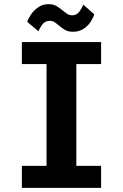

<svg xmlns="http://www.w3.org/2000/svg" viewBox="-20 -902 590 922"><path d="M85 0V-105.5H203.5V-594.5H85V-700H465.5V-594.5H346.5V-105.5H465.5V0ZM330 -749.5Q306.5 -749.5 290.8 -759.2Q275 -769 263 -779.5Q252.5 -788.5 242.2 -795.2Q232 -802 219.5 -802Q196 -802 182.8 -783.8Q169.5 -765.5 165 -751.5L111 -797Q114 -809.5 127 -829.8Q140 -850 161.8 -866Q183.5 -882 212.5 -882Q236 -882 252 -872.5Q268 -863 280.5 -852Q292 -842.5 302.5 -835.5Q313 -828.5 326.5 -828.5Q348.5 -828.5 361.8 -847Q375 -865.5 380 -879.5L432.5 -833.5Q429 -819.5 417 -799.8Q405 -780 383.2 -764.8Q361.5 -749.5 330 -749.5Z"/></svg>

Font: Trispace SemiCondensed SemiBold
Style: Regular
Weight: 600
Width: 4
Designer: Tyler Finck
Foundry: Etcetera Type Company
Version: Version 1.210; ttfautohint (v1.8.3)